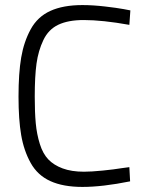

<svg xmlns="http://www.w3.org/2000/svg" viewBox="-20 -727 576 757"><path d="M490 -68 493 -12Q384 10 305 10Q229 10 178.5 -13Q128 -36 101 -84.5Q74 -133 63.5 -194.5Q53 -256 53 -346Q53 -438 63.5 -500Q74 -562 101 -611.5Q128 -661 178.5 -684Q229 -707 305 -707Q346 -707 393.5 -701.5Q441 -696 468 -691L494 -686L490 -629Q384 -648 310 -648Q249 -648 210 -629.5Q171 -611 151 -569Q131 -527 124 -476.5Q117 -426 117 -346Q117 -284 121 -241Q125 -198 137 -159.5Q149 -121 170.5 -98.5Q192 -76 227 -63Q262 -50 311 -50Q340 -50 385 -54.5Q430 -59 460 -64Z"/></svg>

Font: TypoPRO Titillium Text
Style: 250 wt
Weight: 300
Designer: Accademia di Belle Arti di Urbino and others
Foundry: Accademia di Belle Arti di Urbino and others.
Version: Version 25.000